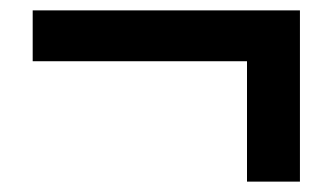

<svg xmlns="http://www.w3.org/2000/svg" viewBox="-20 -475 640 370"><path d="M456 -125V-357H43V-455H558V-125Z"/></svg>

Font: M PLUS Code Latin 60 Medium
Style: Regular
Weight: 500
Width: 7
Monospace: yes
Designer: Coji Morishita
Foundry: UNDERFOREST DESIGN
Version: Version 1.005; ttfautohint (v1.8.3)